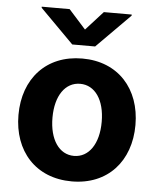

<svg xmlns="http://www.w3.org/2000/svg" viewBox="-55 -820 723 878"><g transform="rotate(5 307.0 -381.0)"><path d="M307 11C472 11 575 -105 575 -271C575 -437 472 -553 307 -553C141 -553 38 -437 38 -271C38 -105 141 11 307 11ZM101 -768 255 -613H360L514 -768V-773H386L307 -686L229 -773H101ZM194 -272C194 -373 239 -437 307 -437C375 -437 420 -373 420 -272C420 -171 375 -106 307 -106C239 -106 194 -171 194 -272Z"/></g></svg>

Font: Wafeq
Style: Bold
Weight: 700
Designer: Rasmus Andersson & Azza Alameddine
Foundry: Google & TypeTogether
Version: Version 3.000;FEAKit 1.0